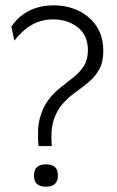

<svg xmlns="http://www.w3.org/2000/svg" viewBox="-20 -692 440 723"><path d="M125 -142Q119 -205 130 -246.5Q141 -288 162 -315.5Q183 -343 208.5 -363Q234 -383 257.5 -401.5Q281 -420 296 -444Q311 -468 311 -503Q311 -559 273 -589Q235 -619 180 -619Q154 -619 129.5 -611.5Q105 -604 81.5 -586.5Q58 -569 34 -539L23 -592Q41 -619 66 -637Q91 -655 120.5 -663.5Q150 -672 182 -672Q219 -672 252.5 -661Q286 -650 312.5 -628Q339 -606 354 -574.5Q369 -543 369 -501Q369 -458 353.5 -430.5Q338 -403 314 -383Q290 -363 263.5 -344Q237 -325 215 -300Q193 -275 181.5 -237.5Q170 -200 175 -142ZM153 11Q131 11 119.5 1Q108 -9 108 -31Q108 -53 119.5 -63Q131 -73 153 -73Q176 -73 187 -63Q198 -53 198 -31Q198 11 153 11Z"/></svg>

Font: Bricolage Grotesque ExtraLight
Style: Regular
Weight: 250
Designer: Mathieu Triay
Foundry: Atelier Triay
Version: Version 1.000;gftools[0.9.30]